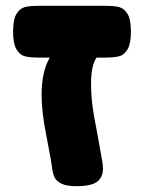

<svg xmlns="http://www.w3.org/2000/svg" viewBox="-20 -640 505 660"><path d="M430 -531Q430 -490 418.5 -470.5Q407 -451 389.5 -446.5Q372 -442 340 -442H312Q293 -415 293 -353Q293 -298 303 -242.5Q313 -187 315 -178L332 -83Q334 -67 334 -60Q334 -31 314 -15.5Q294 0 243 0Q208 0 190.5 -9Q173 -18 167 -31.5Q161 -45 158 -70L155 -90L138 -181Q123 -256 123 -315Q123 -393 151 -442H115Q83 -442 65.5 -446.5Q48 -451 36.5 -470.5Q25 -490 25 -531Q25 -573 36.5 -592Q48 -611 65 -615.5Q82 -620 114 -620H341Q373 -620 390 -615.5Q407 -611 418.5 -592Q430 -573 430 -531Z"/></svg>

Font: Fredoka One
Style: Regular
Weight: 400
Designer: Milena B. Brandão, Ben Nathan
Version: Version 2.000; ttfautohint (v1.5.33-1714) -l 8 -r 50 -G 200 